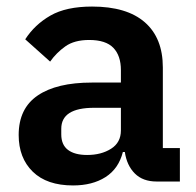

<svg xmlns="http://www.w3.org/2000/svg" viewBox="-20 -554 599 586"><path d="M458 0Q416 0 391.5 -24.5Q367 -49 361 -90H355Q342 -39 302 -13.5Q262 12 203 12Q123 12 80 -30Q37 -72 37 -142Q37 -223 95 -262.5Q153 -302 260 -302H349V-340Q349 -384 326 -408Q303 -432 252 -432Q207 -432 179.5 -412.5Q152 -393 133 -366L57 -434Q86 -479 134 -506.5Q182 -534 261 -534Q367 -534 422 -486Q477 -438 477 -348V-102H529V0ZM246 -81Q289 -81 319 -100Q349 -119 349 -156V-225H267Q167 -225 167 -161V-144Q167 -112 187.5 -96.5Q208 -81 246 -81Z"/></svg>

Font: IBM Plex Sans Thai SmBld
Style: Regular
Weight: 600
Designer: Mike Abbink, Paul van der Laan, Pieter van Rosmalen, Ben Mitchell, Mark Frömberg
Foundry: Bold Monday
Version: Version 1.2